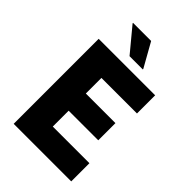

<svg xmlns="http://www.w3.org/2000/svg" viewBox="-268 -1041 1150 1150"><g transform="rotate(45 306.5 -466.5)"><path d="M76.4 0V-720H253.6V0ZM171.6 0V-154H564V0ZM171.6 -288.4V-434H504.4V-288.4ZM171.6 -566V-720H554.8V-566ZM280.6 -777.2 154.5 -929.2V-933.2H307.6L393 -781.2V-777.2Z"/></g></svg>

Font: Kufam
Style: Regular
Weight: 400
Designer: Wael Morcos, Artur Schmal
Foundry: Original Type
Version: Version 1.301; ttfautohint (v1.8.3)